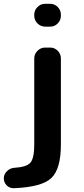

<svg xmlns="http://www.w3.org/2000/svg" viewBox="-36 -770 439 1009"><path d="M38 219Q15 220 -0.5 204.5Q-16 189 -16 167Q-16 146 0 130Q16 114 38 112Q105 108 124.5 84Q144 60 144 -10V-463Q144 -486 161 -503Q178 -520 201 -520H228Q251 -520 267.5 -503Q284 -486 284 -463V-10Q284 117 234.5 165Q185 213 38 219ZM228 -750Q251 -750 267.5 -733Q284 -716 284 -693V-687Q284 -664 267.5 -647Q251 -630 228 -630H201Q178 -630 161 -647Q144 -664 144 -687V-693Q144 -716 161 -733Q178 -750 201 -750Z"/></svg>

Font: Rounded Mplus 1c Bold
Style: Bold
Weight: 700
Version: Version 1.059.20150529